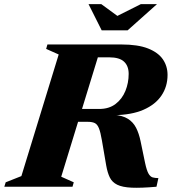

<svg xmlns="http://www.w3.org/2000/svg" viewBox="-58 -886 814 911"><path d="M412.5 -369Q459.5 -369 490.5 -392.8Q521.5 -416.5 537 -454.5Q552.5 -492.5 552.5 -535.5Q552.5 -573 530.5 -593.5Q508.5 -614 460 -614H254L315 -675H517.5Q596.5 -675 644.5 -656Q692.5 -637 714.8 -604.5Q737 -572 737 -530.5Q737 -475.5 708.2 -432.8Q679.5 -390 622.8 -365.2Q566 -340.5 481.5 -339.5V-341.5Q524 -338 549 -322.2Q574 -306.5 587.8 -279.5Q601.5 -252.5 609 -216L630.5 -112.5Q638 -77.5 646.5 -62.5Q655 -47.5 666.5 -44.2Q678 -41 693.5 -41L684.5 0Q611.5 6.5 567 4.5Q522.5 2.5 498.2 -9.5Q474 -21.5 463 -44Q452 -66.5 446 -100.5L425.5 -220Q419 -258.5 411.5 -277.2Q404 -296 391.8 -302Q379.5 -308 358.5 -308H195L173.5 -369ZM232.5 -47.5 292 -21 286 0H-37.5L-31 -21L43.5 -50.5L220.5 -627.5L161 -654L167 -675H425ZM687 -866.5 547.5 -742H424.5L362 -866.5H422.5L512 -801H480L610.5 -866.5Z"/></svg>

Font: Newsreader 24pt ExtraBold
Style: Italic
Weight: 800
Italic angle: -17°
Designer: Hugues Gentile
Foundry: Production Type
Version: Version 1.003